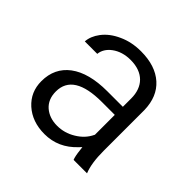

<svg xmlns="http://www.w3.org/2000/svg" viewBox="-142 -678 829 829"><g transform="rotate(45 272.0 -264.0)"><path d="M481.4 -0.5C469.2 -30.3 463.4 -70.3 463.4 -119.6V-369.6C461.9 -422.4 445.3 -463.4 412.1 -493.2C378.9 -522.9 333 -538.1 273.9 -538.1C236.3 -538.1 202.1 -531.2 171.4 -517.1C140.6 -503.4 115.7 -484.9 97.7 -460.9C82 -439.9 73.2 -418.5 71.8 -396.5H147.9C149.9 -418.5 162.1 -438.5 183.1 -454.1C206.1 -471.2 234.9 -480 268.6 -480C346.2 -480 387.7 -434.6 387.7 -364.3V-313H292.5C218.3 -313 160.6 -297.9 120.1 -267.6C80.6 -237.8 60.5 -196.3 60.5 -142.6C60.5 -98.6 76.2 -62.5 107.9 -33.7C140.1 -4.9 181.2 9.8 231.4 9.8C287.6 9.8 335.9 -11.7 376.5 -55.2L387.2 -66.4L389.2 -50.8C391.6 -27.8 395 -10.7 399.4 -0.5ZM167 -80.6C146.5 -98.6 136.2 -123.5 136.2 -155.3C136.2 -227.5 193.8 -263.7 309.6 -263.7H387.7V-142.1L386.7 -140.6C374.5 -114.7 355.5 -94.2 328.6 -78.1C302.2 -62 274.4 -54.2 244.6 -54.2C213.4 -54.2 187.5 -63 167 -80.6Z"/></g></svg>

Font: Shabnam Light
Style: Regular
Weight: 300
Foundry: DejaVu fonts team - Redesigned by Saber Rastikerdar - Based on Vazir font
Version: Version 5.0.1